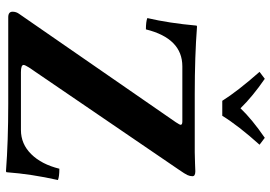

<svg xmlns="http://www.w3.org/2000/svg" viewBox="-156 -772 935 664"><g transform="rotate(90 312.0 -439.5)"><path d="M20 -15.1Q20 -27.8 27.8 -38.1L401.9 -579.1Q411.1 -592.8 411.1 -596.2Q411.1 -602.1 399.9 -602.1H209Q112.3 -602.1 81.1 -476.1Q54.2 -476.1 42 -481Q59.6 -556.6 67.9 -649.9Q67.9 -652.8 71.8 -652.8Q173.3 -645 305.2 -645H505.9Q522.5 -645 544.9 -646Q567.4 -647 571.8 -647Q588.9 -647 588.9 -637.2Q588.9 -628.4 585 -619.9Q581.1 -611.3 566.9 -590.8L212.9 -71.8Q204.1 -57.6 204.1 -53.2Q204.1 -43.9 229 -43.9H429.2Q477.5 -43.9 512.7 -79.6Q547.9 -115.2 563 -176.8Q589.8 -176.8 602.1 -171.9Q581.5 -80.1 575.2 4.9Q575.2 7.8 570.8 7.8Q469.2 0 337.9 0H39.1Q20 0 20 -15.1ZM328.1 -740.2Q295.4 -792.5 228 -869.1L252 -887.2Q313 -845.2 354 -803.2Q391.6 -842.8 456.1 -887.2L480 -869.1Q414.6 -796.4 379.9 -740.2Z"/></g></svg>

Font: Common Serif
Style: Bold
Weight: 700
Designer: Philipp H. Poll, Khaled Hosny
Foundry: Stefan Peev, Context Ltd.
Version: Version 1.026